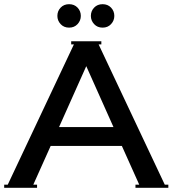

<svg xmlns="http://www.w3.org/2000/svg" viewBox="-20 -897 824 917"><path d="M414 -821Q414 -844.2 429.6 -860.6Q445.2 -877 470 -877Q494.8 -877 510.4 -860.6Q526 -844.2 526 -821Q526 -798.6 510.4 -781.8Q494.8 -765 470 -765Q445.2 -765 429.6 -781.8Q414 -798.6 414 -821ZM254 -821Q254 -844.2 269.6 -860.6Q285.2 -877 310 -877Q334.8 -877 350.4 -860.6Q366 -844.2 366 -821Q366 -798.6 350.4 -781.8Q334.8 -765 310 -765Q285.2 -765 269.6 -781.8Q254 -798.6 254 -821ZM0 0V-15H17L333 -685H320V-700H464V-685H451L767 -15H784V0H627V-15H645L562 -200H222L139 -15H157V0ZM392 -581 262 -290H522Z"/></svg>

Font: Copperplate CC
Style: Regular
Weight: 400
Designer: indestructible type*
Foundry: Cowboy Collective
Version: Version 1.000